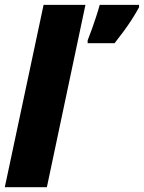

<svg xmlns="http://www.w3.org/2000/svg" viewBox="-21 -780 600 800"><path d="M-1 0 160.6 -759.8H335L174.3 0ZM344.2 -600.1V-611.8Q353.5 -634.8 362.3 -659.9Q371.1 -685.1 379.6 -710.7Q388.2 -736.3 394.5 -759.8H558.1L558.6 -750Q543.9 -723.1 527.8 -698.2Q511.7 -673.3 494.1 -649.4Q476.6 -625.5 456.5 -600.1Z"/></svg>

Font: Open Sans SemiCondensed ExtraBold
Style: Italic
Weight: 800
Width: 4
Italic angle: -12°
Designer: Monotype Design Team
Foundry: Monotype Imaging Inc.
Version: Version 3.003